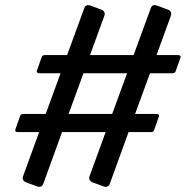

<svg xmlns="http://www.w3.org/2000/svg" viewBox="-20 -722 772 757"><path d="M309.1 -433.1 250.5 -272.9H422.4L481 -433.1ZM672.9 -441.9Q671.4 -437.5 668.2 -435.3Q665 -433.1 661.1 -433.1H571.3L512.7 -272.9H598.1Q602.5 -272.9 605.5 -270Q608.4 -267.1 606 -261.2L587.9 -210Q586.4 -205.6 583.3 -203.4Q580.1 -201.2 576.2 -201.2H486.8L413.1 2Q410.2 10.3 403.8 13.2Q397.5 16.1 389.2 13.2L345.2 -2.9Q337.4 -5.9 333.7 -12.2Q330.1 -18.6 333 -26.9L396.5 -201.2H224.6L150.9 2Q147.9 10.3 141.6 13.2Q135.3 16.1 127 13.2L83 -2.9Q75.2 -5.9 71.5 -12.2Q67.9 -18.6 70.8 -26.9L134.3 -201.2H48.8Q44.4 -201.2 41.5 -204.1Q38.6 -207 41 -212.9L59.1 -264.2Q60.5 -268.6 63.7 -270.8Q66.9 -272.9 70.8 -272.9H160.2L218.8 -433.1H133.8Q129.4 -433.1 126.5 -436Q123.5 -439 126 -444.8L144 -496.1Q145.5 -500.5 148.7 -502.7Q151.9 -504.9 155.8 -504.9H244.6L312 -689Q317.9 -706.5 335.9 -700.2L379.9 -684.1Q387.2 -681.6 390.9 -675Q394.5 -668.5 391.6 -660.2L335 -504.9H506.8L574.2 -689Q580.1 -706.5 598.1 -700.2L642.1 -684.1Q649.4 -681.6 653.1 -675Q656.7 -668.5 653.8 -660.2L597.2 -504.9H683.1Q687.5 -504.9 690.4 -502Q693.4 -499 690.9 -493.2Z"/></svg>

Font: New Telegraph
Style: Bold
Weight: 700
Designer: Frank Baranowski
Foundry: Frank Baranowski
Version: Version 3.001